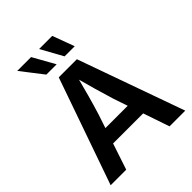

<svg xmlns="http://www.w3.org/2000/svg" viewBox="-257 -1091 1236 1236"><g transform="rotate(-45 361.0 -473.0)"><path d="M21.5 0 276.4 -727.5H441.4L700.7 0H557.6L428.7 -378.4Q410.2 -437.5 389.4 -510.5Q368.7 -583.5 343.3 -677.7H372.1Q347.7 -583 327.4 -509.5Q307.1 -436 289.1 -378.4L163.1 0ZM170.4 -179.2V-284.2H551.8V-179.2ZM398.4 -796.4 315.9 -945.8H435.5L490.7 -796.4ZM232.4 -796.4 116.7 -945.8H242.7L326.2 -796.4Z"/></g></svg>

Font: Inter 17pt SemiBold
Style: Regular
Weight: 600
Version: Version 4.001;git-66647c0bb